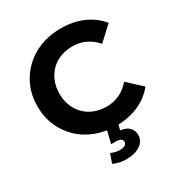

<svg xmlns="http://www.w3.org/2000/svg" viewBox="-214 -859 1161 1239"><g transform="rotate(-30 366.5 -240.0)"><path d="M418 12Q337 12 267.5 -14.5Q198 -41 147 -90Q96 -139 67.5 -205Q39 -271 39 -350Q39 -429 67.5 -495Q96 -561 147.5 -610Q199 -659 268 -685.5Q337 -712 419 -712Q510 -712 583.5 -680.5Q657 -649 707 -588L603 -492Q567 -533 523 -553.5Q479 -574 427 -574Q378 -574 337 -558Q296 -542 266 -512Q236 -482 219.5 -441Q203 -400 203 -350Q203 -300 219.5 -259Q236 -218 266 -188Q296 -158 337 -142Q378 -126 427 -126Q479 -126 523 -146.5Q567 -167 603 -209L707 -113Q657 -52 583.5 -20Q510 12 418 12ZM364 232Q338 232 313.5 226Q289 220 271 211L295 144Q310 151 326 155Q342 159 360 159Q388 159 400 150Q412 141 412 127Q412 114 400.5 106Q389 98 363 98H329L355 -8H438L424 50Q469 55 490 78.5Q511 102 511 133Q511 178 471 205Q431 232 364 232Z"/></g></svg>

Font: MOST Montserrat
Style: Bold
Weight: 700
Designer: Julieta Ulanovsky
Foundry: Julieta Ulanovsky
Version: Version 8.000;March 11, 2024;FontCreator 15.0.0.2926 64-bit